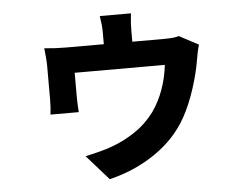

<svg xmlns="http://www.w3.org/2000/svg" viewBox="-52 -704 1103 859"><g transform="rotate(-5 500.0 -274.5)"><path d="M770 -520 857 -474Q852 -459 848 -438.5Q844 -418 842 -406Q833 -350 810.5 -280Q788 -210 757 -154Q707 -64 615 -0.5Q523 63 407 91L308 -21Q337 -27 372 -36Q407 -45 430 -54Q483 -73 533.5 -106.5Q584 -140 622 -191Q683 -278 697 -397H292V-280Q292 -267 293 -250Q294 -233 295 -220H168Q172 -254 172 -287V-439Q172 -453 170 -477.5Q168 -502 166 -518Q216 -513 262 -513H433V-566Q433 -583 431.5 -599Q430 -615 426 -640H566Q563 -615 562 -599Q561 -583 561 -566V-513H700Q751 -513 770 -520Z"/></g></svg>

Font: Source Han Sans CN Bold
Style: Bold
Weight: 700
Designer: Ryoko NISHIZUKA 西塚涼子 (kana & ideographs); Paul D. Hunt (Latin, Greek & Cyrillic); Wenlong ZHANG 张文龙 (bopomofo); Sandoll 
Foundry: Adobe Systems Incorporated
Version: Version 1.00;May 30, 2023;FontCreator 11.5.0.2422 32-bit